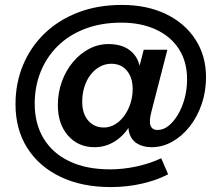

<svg xmlns="http://www.w3.org/2000/svg" viewBox="-20 -750 900 780"><path d="M430 10Q313 10 226 -31.5Q139 -73 91 -148.5Q43 -224 43 -327Q43 -412 73.5 -485.5Q104 -559 161 -614Q218 -669 297.5 -699.5Q377 -730 475 -730Q577 -730 654 -693Q731 -656 774 -589.5Q817 -523 817 -436Q817 -379 799.5 -327.5Q782 -276 751 -236.5Q720 -197 680 -174.5Q640 -152 596 -152Q561 -152 537 -167Q513 -182 505 -210.5Q497 -239 509 -278L512 -247Q487 -202 448.5 -177Q410 -152 364 -152Q298 -152 256.5 -199Q215 -246 215 -323Q215 -374 231.5 -419Q248 -464 276.5 -498Q305 -532 342 -551.5Q379 -571 421 -571Q483 -571 517.5 -537Q552 -503 549 -448L538 -449L564 -548H660L595 -296Q585 -258 591.5 -240Q598 -222 620 -222Q644 -222 665 -239Q686 -256 703 -284.5Q720 -313 730 -350Q740 -387 740 -428Q740 -499 707 -550.5Q674 -602 613.5 -630Q553 -658 473 -658Q391 -658 325.5 -633Q260 -608 214.5 -563Q169 -518 145 -458Q121 -398 121 -329Q121 -247 157.5 -187Q194 -127 262.5 -94.5Q331 -62 427 -62Q480 -62 533.5 -73.5Q587 -85 635 -107L663 -42Q618 -18 557 -4Q496 10 430 10ZM402 -232Q426 -232 447 -244.5Q468 -257 484 -278.5Q500 -300 509.5 -328.5Q519 -357 519 -388Q519 -435 495.5 -463Q472 -491 432 -491Q408 -491 386.5 -479.5Q365 -468 348.5 -447Q332 -426 323 -397.5Q314 -369 314 -337Q314 -288 338.5 -260Q363 -232 402 -232Z"/></svg>

Font: Instrument Sans Medium
Style: Regular
Weight: 500
Designer: Rodrigo Fuenzalida
Foundry: fragTYPE
Version: Version 1.000;gftools[0.9.28]